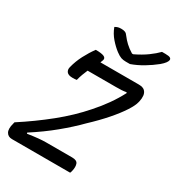

<svg xmlns="http://www.w3.org/2000/svg" viewBox="-221 -1083 1110 1214"><g transform="rotate(30 334.5 -476.0)"><path d="M480 0H55Q26 0 13.5 -22.5Q1 -45 13 -88L16 -100Q126 -171 224.5 -250.5Q323 -330 399 -417Q441 -464 476 -513.5Q511 -563 538 -615L534 -619Q518 -616 500.5 -615Q483 -614 460 -614H253Q245 -596 237 -574.5Q229 -553 223 -529Q216 -528 208.5 -527.5Q201 -527 192 -527Q162 -527 150.5 -541.5Q139 -556 145 -578Q157 -626 180.5 -671Q204 -716 232 -754Q275 -754 292.5 -746Q310 -738 305 -721Q302 -712 297 -700H576Q608 -700 621.5 -686.5Q635 -673 637 -653Q639 -633 634 -611L632 -603Q626 -576 597.5 -532Q569 -488 522 -434Q475 -380 412 -321Q355 -263 281 -202Q207 -141 118 -84L120 -77Q166 -84 197 -87Q228 -90 252 -90H443Q478 -90 485.5 -69.5Q493 -49 486 -19Q485 -14 483.5 -9Q482 -4 480 0ZM464 -784H433Q414 -784 399 -789Q384 -794 361 -811Q333 -832 304.5 -864.5Q276 -897 261 -938Q273 -945 282.5 -947.5Q292 -950 306 -950Q323 -950 334 -945.5Q345 -941 355 -926Q370 -906 390.5 -886.5Q411 -867 442 -848H451Q503 -873 540 -900Q577 -927 601 -952H626Q653 -952 662 -946Q671 -940 669 -930Q668 -922 659 -909.5Q650 -897 630 -880Q594 -851 551.5 -825.5Q509 -800 464 -784Z"/></g></svg>

Font: Recursive Sn Csl St
Style: Italic
Weight: 400
Italic angle: -15°
Version: Version 1.079;hotconv 1.0.112;makeotfexe 2.5.65598; ttfautoh